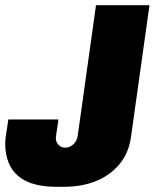

<svg xmlns="http://www.w3.org/2000/svg" viewBox="-29 -706 593 736"><path d="M186 10Q122 10 78.5 -8.5Q35 -27 13 -64.5Q-9 -102 -9 -158Q-9 -167 -6.5 -185.5Q-4 -204 3 -248H195Q191 -220 188 -200.5Q185 -181 185 -178Q185 -161 195.5 -150.5Q206 -140 221 -140Q238 -140 252 -152.5Q266 -165 269 -186L339 -686H544L473 -180Q464 -118 428 -75.5Q392 -33 338 -11.5Q284 10 217 10Z"/></svg>

Font: Chivo Medium Black
Style: Italic
Weight: 900
Italic angle: -8.05°
Version: Version 2.002